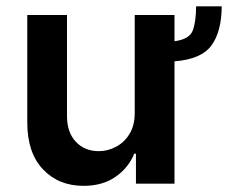

<svg xmlns="http://www.w3.org/2000/svg" viewBox="-20 -594 737 621"><path d="M614.3 -573.5H697.1Q696.7 -492.2 664.1 -447.3Q631.4 -402.3 544.4 -395.6V0H419.7V-96.9H414.1Q395.6 -51.1 353.5 -22Q311.4 7.1 250 7.1Q169.7 7.1 119 -46.3Q68.2 -99.8 68.2 -198.2V-545.5H196.7V-218Q196.7 -166.2 225.1 -135.7Q253.6 -105.1 299.7 -105.1Q328.1 -105.1 354.8 -119Q381.4 -132.8 398.6 -160.3Q415.8 -187.9 415.8 -229.4V-545.5H544.4V-460.6Q592.3 -467 603.2 -494.7Q614 -522.4 614.3 -573.5Z"/></svg>

Font: Inter UI Semi Bold
Style: Regular
Weight: 600
Designer: Rasmus Andersson
Foundry: rsms
Version: 3.2;8d6f07862